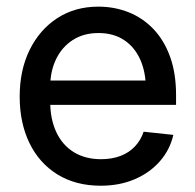

<svg xmlns="http://www.w3.org/2000/svg" viewBox="-20 -559 600 590"><path d="M289.6 11.7Q212.4 11.7 156.2 -23.2Q100.1 -58.1 70.3 -119.9Q40.5 -181.6 40.5 -262.2Q40.5 -343.3 71 -405.5Q101.6 -467.8 156 -503.2Q210.4 -538.6 282.2 -538.6Q332 -538.6 375.5 -521.2Q418.9 -503.9 451.7 -469.5Q484.4 -435.1 502.7 -384.5Q521 -334 521 -267.1V-236.8H92.3V-311.5H470.7L428.2 -286.6Q428.2 -337.4 410.9 -376Q393.6 -414.6 361.1 -436Q328.6 -457.5 282.7 -457.5Q236.8 -457.5 203.6 -436Q170.4 -414.6 152.3 -377.2Q134.3 -339.8 134.3 -292.5V-247.1Q134.3 -192.9 153.1 -152.8Q171.9 -112.8 207 -91.3Q242.2 -69.8 290.5 -69.8Q323.7 -69.8 350.1 -79.8Q376.5 -89.8 394.5 -108.9Q412.6 -127.9 421.4 -154.3L512.7 -144.5Q502 -98.1 470.9 -63Q439.9 -27.8 393.6 -8.1Q347.2 11.7 289.6 11.7Z"/></svg>

Font: Inter Cardless Tabular
Style: Regular
Weight: 400
Designer: Rasmus Andersson
Foundry: rsms
Version: Version 4.000;git-4fc901f